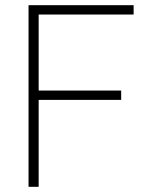

<svg xmlns="http://www.w3.org/2000/svg" viewBox="-20 -720 575 740"><path d="M90 -700H495V-664H129V-371H447V-335H129V0H90Z"/></svg>

Font: Chakra Petch ExtraLight
Style: Regular
Weight: 275
Designer: Katatrad Aksorn Co.,Ltd.
Foundry: Cadson Demak Co.,Ltd.
Version: Version 1.000; ttfautohint (v1.6)